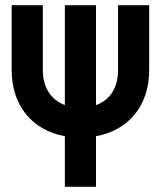

<svg xmlns="http://www.w3.org/2000/svg" viewBox="-20 -720 620 740"><path d="M555 -700H435V-450C435 -382 404 -334 350 -315V-700H230V-315C177 -335 145 -383 145 -450V-700H25V-450C25 -313 104 -218 230 -195V0H350V-195C476 -218 555 -313 555 -450Z"/></svg>

Font: CommitMono-dimboump
Style: Bold
Weight: 700
Monospace: yes
Designer: Eigil Nikolajsen
Foundry: Eigil Nikolajsen
Version: Version 1.143